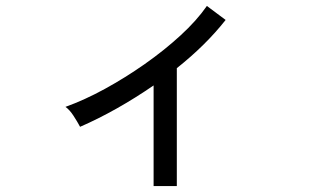

<svg xmlns="http://www.w3.org/2000/svg" viewBox="-20 -602 1040 645"><path d="M496 23V-315Q435 -273 372 -237.5Q309 -202 249 -176Q240 -193 227 -213Q214 -233 200 -243Q264 -266 332.5 -303.5Q401 -341 466.5 -387Q532 -433 586.5 -483Q641 -533 675 -582L738 -535Q671 -450 574 -373V23Z"/></svg>

Font: Zen Kaku Gothic New Medium
Style: Regular
Weight: 500
Designer: Yoshimichi Ohira
Foundry: Positype
Version: Version 1.002